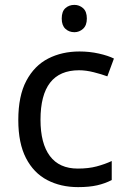

<svg xmlns="http://www.w3.org/2000/svg" viewBox="-20 -757 520 787"><path d="M300 10Q229 10 173.5 -19Q118 -48 86.5 -109Q55 -170 55 -265Q55 -364 88 -426Q121 -488 177.5 -517Q234 -546 306 -546Q347 -546 385 -537.5Q423 -529 447 -517L420 -444Q396 -453 364 -461Q332 -469 304 -469Q146 -469 146 -266Q146 -169 184.5 -117.5Q223 -66 299 -66Q343 -66 376.5 -75Q410 -84 438 -97V-19Q411 -5 378.5 2.5Q346 10 300 10ZM285 -737Q305 -737 320.5 -723.5Q336 -710 336 -681Q336 -653 320.5 -639Q305 -625 285 -625Q263 -625 248 -639Q233 -653 233 -681Q233 -710 248 -723.5Q263 -737 285 -737Z"/></svg>

Font: Noto Sans Palmyrene
Style: Regular
Weight: 400
Designer: Monotype Design Team
Foundry: Monotype Imaging Inc.
Version: Version 2.001; ttfautohint (v1.8.4.7-5d5b)